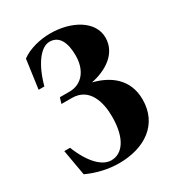

<svg xmlns="http://www.w3.org/2000/svg" viewBox="-174 -828 883 955"><g transform="rotate(-30 267.5 -350.5)"><path d="M232 15C379 15 491 -59 491 -202C491 -322 405 -379 315 -401C401 -418 485 -469 485 -561C485 -656 378 -716 257 -716C198 -716 133 -700 90 -668L67 -502H100C130 -613 182 -682 233 -682C288 -682 312 -633 312 -557C312 -478 270 -417 195 -417H140L130 -384H190C291 -384 317 -286 317 -204C317 -79 269 -17 206 -17C154 -17 99 -71 58 -174H25L51 -26C109 1 173 15 232 15Z"/></g></svg>

Font: Sprat Condesed
Style: Bold
Weight: 700
Width: 3
Designer: Ethan Nakache
Foundry: Collletttivo
Version: Version 2.000;Glyphs 3.2 (3217)